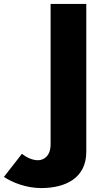

<svg xmlns="http://www.w3.org/2000/svg" viewBox="-184 -720 534 979"><path d="M-72 64 -164 182C-124 209 -52 239 26 239C150 239 256 188 256 54V-700H74V16C74 75 40 97 9 97C-20 97 -52 81 -72 64Z"/></svg>

Font: Jost
Style: Bold
Weight: 700
Version: Version 3.710